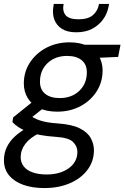

<svg xmlns="http://www.w3.org/2000/svg" viewBox="-49 -723 632 975"><path d="M176 232Q115 232 69 215.5Q23 199 -3 167.5Q-29 136 -29 91Q-29 55 -14.5 24.5Q0 -6 28.5 -32Q57 -58 99 -79L149 -46Q104 -24 80 7Q56 38 56 75Q56 102 71.5 122Q87 142 117 152.5Q147 163 188 163Q256 163 300 131.5Q344 100 344 48Q344 20 322 -2Q300 -24 235 -28Q190 -31 155 -37.5Q120 -44 93.5 -53.5Q67 -63 47.5 -75.5Q28 -88 14 -103L18 -127L125 -213L188 -187L78 -100L96 -142Q110 -132 123.5 -124.5Q137 -117 153.5 -111.5Q170 -106 192.5 -102Q215 -98 247 -96Q317 -91 356.5 -71Q396 -51 412 -21.5Q428 8 428 40Q428 95 396 138.5Q364 182 307 207Q250 232 176 232ZM242 -156Q187 -156 149 -174.5Q111 -193 91.5 -225.5Q72 -258 72 -299Q72 -358 103 -405.5Q134 -453 186.5 -480.5Q239 -508 304 -508Q359 -508 396.5 -489Q434 -470 453 -438Q472 -406 472 -365Q472 -306 441.5 -258.5Q411 -211 359 -183.5Q307 -156 242 -156ZM254 -225Q315 -225 353.5 -261.5Q392 -298 392 -356Q392 -396 365.5 -417.5Q339 -439 292 -439Q231 -439 192.5 -402.5Q154 -366 154 -308Q154 -268 180.5 -246.5Q207 -225 254 -225ZM370 -426 357 -496H563L551 -434ZM338 -559Q293 -559 265.5 -576.5Q238 -594 227 -623.5Q216 -653 222 -689L224 -703H274Q267 -666 284.5 -645.5Q302 -625 350 -625Q397 -625 422 -645.5Q447 -666 454 -703H505L502 -688Q495 -652 473.5 -623Q452 -594 418.5 -576.5Q385 -559 338 -559Z"/></svg>

Font: DM Sans 24pt
Style: Italic
Weight: 400
Italic angle: -10°
Designer: Colophon Foundry, Jonny Pinhorn
Foundry: Colophon Foundry
Version: Version 4.004;gftools[0.9.30]